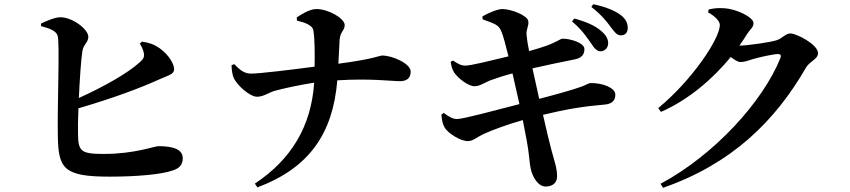

<svg xmlns="http://www.w3.org/2000/svg" viewBox="-20 -832 4040 913"><path d="M645 -625C650 -617 659 -600 663 -584C668 -563 663 -553 648 -539C589 -484 472 -419 355 -366C359 -453 365 -545 372 -591C378 -622 400 -631 400 -657C400 -692 327 -749 268 -750C239 -750 199 -731 175 -720V-708C219 -696 247 -685 254 -662C265 -630 252 -327 255 -183C258 -31 282 8 501 8C635 8 748 -3 800 -21C829 -30 849 -45 849 -80C849 -119 809 -137 734 -137C714 -137 620 -100 474 -100C365 -100 352 -112 351 -195C350 -223 351 -267 353 -317C518 -365 651 -415 741 -456C780 -474 808 -478 808 -503C808 -528 783 -571 740 -602C713 -621 690 -629 655 -634Z M1081 -522C1082 -496 1085 -478 1090 -465C1103 -430 1167 -372 1202 -372C1233 -372 1256 -391 1286 -400C1326 -411 1403 -428 1474 -439C1460 -233 1367 -75 1192 41L1204 59C1452 -34 1563 -198 1584 -450C1740 -460 1842 -446 1883 -446C1909 -446 1933 -457 1933 -491C1933 -532 1841 -568 1800 -568C1780 -568 1770 -553 1589 -529L1595 -644C1599 -684 1619 -686 1619 -713C1619 -744 1543 -789 1484 -789C1453 -789 1413 -764 1391 -749L1392 -734C1425 -726 1466 -714 1470 -687C1477 -650 1477 -578 1476 -515C1362 -500 1214 -482 1174 -482C1140 -482 1119 -501 1094 -527Z M2790 -627C2805 -603 2818 -589 2835 -588C2856 -588 2871 -604 2872 -625C2872 -644 2865 -661 2843 -681C2812 -710 2766 -729 2711 -744L2700 -730C2747 -691 2771 -654 2790 -627ZM2883 -705C2902 -680 2913 -664 2932 -664C2953 -664 2965 -677 2965 -699C2965 -722 2956 -742 2931 -761C2903 -782 2858 -800 2801 -812L2792 -799C2844 -758 2865 -729 2883 -705ZM2079 -287C2081 -258 2086 -238 2096 -223C2109 -201 2168 -160 2206 -161C2231 -162 2246 -179 2278 -194C2323 -215 2399 -242 2466 -261L2485 -162C2496 -106 2498 -53 2503 -33C2511 9 2539 56 2576 55C2613 54 2629 33 2629 7C2629 -32 2618 -60 2602 -119C2593 -154 2579 -210 2562 -286C2674 -313 2752 -326 2858 -335C2898 -339 2906 -362 2906 -382C2906 -414 2847 -438 2788 -437C2779 -437 2769 -429 2745 -420C2701 -404 2621 -382 2544 -362L2512 -507C2570 -520 2652 -538 2710 -549C2749 -556 2759 -575 2759 -599C2759 -629 2689 -649 2654 -648C2646 -648 2621 -629 2577 -614C2554 -606 2529 -598 2496 -589C2490 -619 2486 -642 2484 -665C2481 -694 2496 -707 2492 -732C2488 -759 2410 -789 2369 -789C2347 -789 2305 -772 2274 -754L2275 -740C2336 -718 2351 -713 2363 -685C2373 -664 2384 -618 2398 -564C2316 -544 2218 -520 2194 -520C2169 -520 2157 -530 2134 -544L2123 -538C2127 -516 2129 -505 2139 -488C2159 -458 2208 -422 2236 -422C2261 -422 2279 -436 2309 -449C2339 -460 2378 -473 2417 -483L2450 -337C2338 -308 2182 -266 2154 -266C2135 -266 2120 -273 2090 -295Z M3121 42 3133 61C3460 -53 3666 -256 3813 -511C3831 -541 3870 -551 3870 -579C3870 -620 3768 -673 3738 -673C3716 -673 3699 -649 3674 -641C3646 -631 3531 -615 3496 -615C3509 -634 3522 -652 3533 -671C3550 -697 3563 -701 3563 -723C3563 -748 3486 -790 3420 -793C3387 -795 3369 -791 3350 -787L3347 -773C3379 -756 3403 -732 3403 -713C3403 -649 3272 -451 3110 -318L3123 -300C3252 -356 3368 -455 3455 -561C3473 -547 3489 -537 3501 -537C3520 -537 3536 -543 3557 -550C3586 -559 3658 -575 3679 -575C3691 -575 3696 -570 3691 -556C3607 -347 3375 -94 3121 42Z"/></svg>

Font: Noto Serif SC
Style: Bold
Weight: 700
Designer: Ryoko NISHIZUKA 西塚涼子 (kana & ideographs); Frank Grießhammer (Latin, Greek & Cyrillic); Wenlong ZHANG 张文龙 (bopomofo); San
Foundry: Adobe
Version: Version 2.001;hotconv 1.1.0;makeotfexe 2.6.0